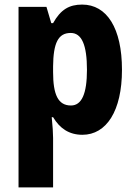

<svg xmlns="http://www.w3.org/2000/svg" viewBox="-20 -579 589 839"><path d="M339 -559C282 -559 245 -537 212 -478H204L183 -549H61V240H212V24C212 2 210 -27 206 -67H212C241 -18 282 10 340 10C445 10 513 -94 513 -274C513 -456 447 -559 339 -559ZM289 -435C337 -435 360 -383 360 -274C360 -169 337 -118 290 -118C234 -118 212 -165 212 -264V-289C213 -391 234 -435 289 -435Z"/></svg>

Font: Noto Sans Gurmukhi UI Condensed ExtraBold
Style: Regular
Weight: 800
Width: 3
Designer: Jelle Bosma - Monotype Design Team
Foundry: Monotype Imaging Inc.
Version: Version 2.004